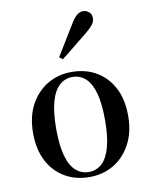

<svg xmlns="http://www.w3.org/2000/svg" viewBox="-84 -791 681 866"><g transform="rotate(-10 257.0 -358.0)"><path d="M257 13Q194 13 145 -15Q96 -43 67.5 -96.5Q39 -150 39 -226Q39 -302 68.5 -356Q98 -410 147 -439Q196 -468 257 -468Q321 -468 370 -439.5Q419 -411 447 -358Q475 -305 475 -229Q475 -154 445.5 -99.5Q416 -45 367 -16Q318 13 257 13ZM257 -10Q292 -10 317 -33Q342 -56 355.5 -104.5Q369 -153 369 -229Q369 -305 355.5 -352.5Q342 -400 317 -422.5Q292 -445 257 -445Q223 -445 197.5 -422Q172 -399 158.5 -350.5Q145 -302 145 -226Q145 -151 158.5 -103Q172 -55 197.5 -32.5Q223 -10 257 -10ZM214 -543Q225 -561 238 -582Q251 -603 266 -628Q281 -653 298 -680Q313 -706 327 -717.5Q341 -729 356 -729Q371 -729 383 -719Q395 -709 395 -690Q395 -675 384 -661Q373 -647 349 -627Q325 -608 304 -591Q283 -574 265 -559.5Q247 -545 229 -531Z"/></g></svg>

Font: Source Serif 4 60pt SemiBold
Style: Regular
Weight: 600
Version: Version 4.004;hotconv 1.0.116;makeotfexe 2.5.65601